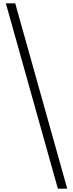

<svg xmlns="http://www.w3.org/2000/svg" viewBox="-20 -951 437 1148"><path d="M15 -931H71L382 177H326Z"/></svg>

Font: Biryani ExtraLight
Style: Regular
Weight: 275
Designer: Dan Reynolds and Mathieu Reguer
Foundry: Dan Reynolds and Mathieu Reguer
Version: Version 1.004; ttfautohint (v1.1) -l 5 -r 5 -G 72 -x 0 -D la